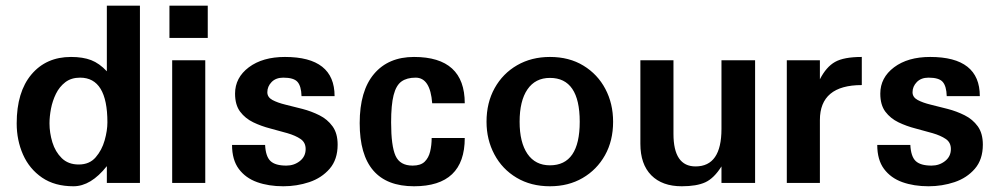

<svg xmlns="http://www.w3.org/2000/svg" viewBox="-20 -648 3540 680"><path d="M240.2 11.7Q173.8 11.7 128.9 -19Q84 -49.8 61.5 -100.6Q39.1 -151.4 39.1 -210.9Q39.1 -322.3 91.3 -384.3Q143.6 -446.3 231.4 -446.3Q273.4 -446.3 302.7 -435.1Q332 -423.8 358.4 -395.5V-627.9H475.6V0H358.4V-59.6Q301.8 11.7 240.2 11.7ZM258.8 -65.4Q296.9 -65.4 318.8 -90.8Q340.8 -116.2 350.6 -150.9Q360.4 -185.5 360.4 -214.8Q360.4 -373 263.7 -373Q232.4 -373 211.4 -356.9Q190.4 -340.8 178.2 -315.9Q166 -291 160.6 -263.2Q155.3 -235.4 155.3 -210.9Q155.3 -177.7 165.5 -144Q175.8 -110.4 198.7 -87.9Q221.7 -65.4 258.8 -65.4Z M589.8 0V-434.6H707V0ZM580.1 -513.7V-627.9H715.8V-513.7Z M983.4 11.7Q931.6 11.7 890.6 -2.9Q849.6 -17.6 825.7 -49.8Q801.8 -82 801.8 -134.8H918.9Q920.9 -93.8 938 -77.6Q955.1 -61.5 994.1 -61.5Q1021.5 -61.5 1042 -77.6Q1062.5 -93.8 1062.5 -120.1Q1062.5 -143.6 1044.4 -155.8Q1026.4 -168 998 -176.3Q969.7 -184.6 937.5 -192.9Q905.3 -201.2 877 -214.8Q848.6 -228.5 830.6 -252.4Q812.5 -276.4 812.5 -316.4Q812.5 -373 861.3 -409.7Q910.2 -446.3 989.3 -446.3Q1165 -446.3 1165 -307.6H1047.9Q1046.9 -342.8 1033.7 -357.9Q1020.5 -373 983.4 -373Q957 -373 941.9 -357.4Q926.8 -341.8 926.8 -321.3Q926.8 -303.7 944.8 -293.9Q962.9 -284.2 991.2 -277.3Q1019.5 -270.5 1051.3 -262.2Q1083 -253.9 1111.3 -239.7Q1139.6 -225.6 1157.7 -200.7Q1175.8 -175.8 1175.8 -135.7Q1175.8 -83 1147.5 -50.3Q1119.1 -17.6 1075.2 -2.9Q1031.2 11.7 983.4 11.7Z M1446.3 11.7Q1253.9 11.7 1253.9 -211.9Q1253.9 -326.2 1304.7 -386.2Q1355.5 -446.3 1446.3 -446.3Q1626 -446.3 1626 -282.2Q1597.7 -282.2 1568.4 -282.2Q1539.1 -282.2 1510.7 -282.2Q1503.9 -373 1452.1 -373Q1420.9 -373 1401.9 -359.4Q1382.8 -345.7 1374 -311Q1365.2 -276.4 1365.2 -214.8Q1365.2 -130.9 1380.9 -96.2Q1396.5 -61.5 1441.4 -61.5Q1469.7 -61.5 1483.9 -75.2Q1498 -88.9 1503.4 -111.3Q1508.8 -133.8 1508.8 -159.2Q1538.1 -159.2 1567.4 -159.2Q1596.7 -159.2 1626 -159.2Q1626 11.7 1446.3 11.7Z M1927.7 11.7Q1860.4 11.7 1809.6 -18.6Q1758.8 -48.8 1731 -101.1Q1703.1 -153.3 1703.1 -216.8Q1703.1 -284.2 1731.9 -335.9Q1760.7 -387.7 1811.5 -417Q1862.3 -446.3 1927.7 -446.3Q1996.1 -446.3 2046.4 -415.5Q2096.7 -384.8 2124 -333Q2151.4 -281.2 2151.4 -216.8Q2151.4 -149.4 2122.6 -98.1Q2093.8 -46.9 2043.5 -17.6Q1993.2 11.7 1927.7 11.7ZM1927.7 -62.5Q2033.2 -62.5 2033.2 -216.8Q2033.2 -372.1 1927.7 -372.1Q1876 -372.1 1848.1 -331.5Q1820.3 -291 1820.3 -216.8Q1820.3 -143.6 1848.1 -103Q1876 -62.5 1927.7 -62.5Z M2394.5 11.7Q2325.2 11.7 2286.6 -27.3Q2248 -66.4 2248 -138.7V-434.6H2365.2V-173.8Q2365.2 -58.6 2443.4 -58.6Q2535.2 -58.6 2535.2 -191.4V-434.6H2654.3V0H2535.2V-58.6Q2508.8 -16.6 2478 -2.4Q2447.3 11.7 2394.5 11.7Z M2766.6 0V-434.6H2883.8V-367.2Q2906.2 -411.1 2937.5 -428.7Q2968.8 -446.3 3032.2 -446.3V-346.7Q2883.8 -346.7 2883.8 -222.7V0Z M3268.6 11.7Q3216.8 11.7 3175.8 -2.9Q3134.8 -17.6 3110.8 -49.8Q3086.9 -82 3086.9 -134.8H3204.1Q3206.1 -93.8 3223.1 -77.6Q3240.2 -61.5 3279.3 -61.5Q3306.6 -61.5 3327.1 -77.6Q3347.7 -93.8 3347.7 -120.1Q3347.7 -143.6 3329.6 -155.8Q3311.5 -168 3283.2 -176.3Q3254.9 -184.6 3222.7 -192.9Q3190.4 -201.2 3162.1 -214.8Q3133.8 -228.5 3115.7 -252.4Q3097.7 -276.4 3097.7 -316.4Q3097.7 -373 3146.5 -409.7Q3195.3 -446.3 3274.4 -446.3Q3450.2 -446.3 3450.2 -307.6H3333Q3332 -342.8 3318.8 -357.9Q3305.7 -373 3268.6 -373Q3242.2 -373 3227.1 -357.4Q3211.9 -341.8 3211.9 -321.3Q3211.9 -303.7 3230 -293.9Q3248 -284.2 3276.4 -277.3Q3304.7 -270.5 3336.4 -262.2Q3368.2 -253.9 3396.5 -239.7Q3424.8 -225.6 3442.9 -200.7Q3460.9 -175.8 3460.9 -135.7Q3460.9 -83 3432.6 -50.3Q3404.3 -17.6 3360.4 -2.9Q3316.4 11.7 3268.6 11.7Z"/></svg>

Font: Padauk Book
Style: Bold
Weight: 700
Designer: Debbi Hosken, Becca Hirsbrunner Spalinger
Foundry: SIL International
Version: Version 5.000